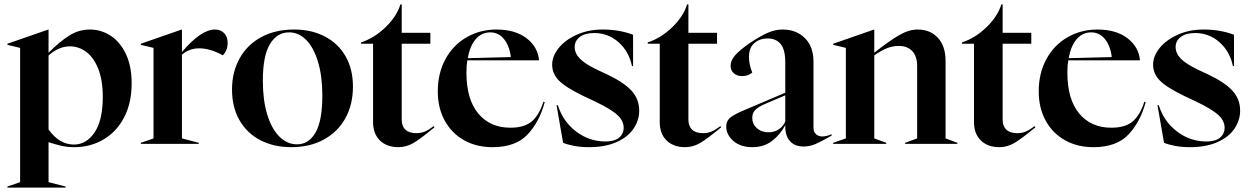

<svg xmlns="http://www.w3.org/2000/svg" viewBox="-20 -658 5713 878"><path d="M14 195 72 175V-439L14 -453V-458L201 -523H202V-417Q252 -467 296 -495Q340 -523 391 -523Q442 -523 485.5 -495Q529 -467 555.5 -411.5Q582 -356 582 -277Q582 -187 547.5 -121Q513 -55 453 -20Q393 15 320 15Q287 15 259.5 8.5Q232 2 202 -8V175L280 195V200H14ZM318 3Q375 3 412.5 -52.5Q450 -108 450 -215Q450 -292 429 -344Q408 -396 374 -421Q340 -446 300 -446Q248 -446 202 -404V-66Q251 3 318 3Z M624 -5 682 -25V-439L624 -453V-458L811 -523H812V-420Q899 -523 963 -523Q989 -523 1005 -506.5Q1021 -490 1021 -462Q1021 -427 999 -405Q941 -437 891 -437Q846 -437 812 -408V-25L889 -5V0H624Z M1041 -249Q1041 -329 1076 -391.5Q1111 -454 1175 -488.5Q1239 -523 1325 -523Q1404 -523 1465 -491.5Q1526 -460 1560 -401Q1594 -342 1594 -262Q1594 -180 1559.5 -117.5Q1525 -55 1461 -20Q1397 15 1313 15Q1232 15 1170.5 -17Q1109 -49 1075 -108.5Q1041 -168 1041 -249ZM1338 2Q1392 2 1423 -52Q1454 -106 1454 -221Q1454 -309 1434.5 -374.5Q1415 -440 1380.5 -475Q1346 -510 1302 -510Q1247 -510 1214.5 -456.5Q1182 -403 1182 -289Q1182 -200 1202 -134.5Q1222 -69 1257.5 -33.5Q1293 2 1338 2Z M1686 -100V-458H1631V-464Q1692 -484 1743.5 -534Q1795 -584 1811 -638H1817V-508H1948V-458H1817V-111Q1817 -81 1834 -65Q1851 -49 1884 -49Q1906 -49 1924 -57Q1942 -65 1963 -81L1967 -76Q1903 -23 1870.5 -4Q1838 15 1802 15Q1749 15 1717.5 -15.5Q1686 -46 1686 -100Z M1982 -240Q1982 -324 2017.5 -388.5Q2053 -453 2114.5 -488Q2176 -523 2250 -523Q2336 -523 2388 -483Q2440 -443 2445 -382H2117Q2113 -359 2113 -326Q2113 -204 2167 -139Q2221 -74 2314 -74Q2378 -74 2412 -103Q2446 -132 2465 -193L2471 -191Q2447 -101 2392.5 -43Q2338 15 2232 15Q2159 15 2102.5 -16.5Q2046 -48 2014 -106Q1982 -164 1982 -240ZM2316 -397Q2310 -448 2285 -479Q2260 -510 2222 -510Q2182 -510 2155.5 -479Q2129 -448 2119 -392Z M2555 -5 2525 -177H2531Q2554 -103 2614 -57Q2674 -11 2749 -11Q2790 -11 2811 -28.5Q2832 -46 2832 -74Q2832 -105 2804 -131.5Q2776 -158 2703 -193L2648 -219Q2567 -258 2536 -289.5Q2505 -321 2505 -362Q2505 -401 2534.5 -438Q2564 -475 2617 -499Q2670 -523 2736 -523Q2812 -523 2875 -499V-356H2870Q2856 -423 2808.5 -465Q2761 -507 2697 -507Q2655 -507 2631.5 -489Q2608 -471 2608 -443Q2608 -414 2632 -389.5Q2656 -365 2715 -337L2758 -317Q2835 -280 2869 -242Q2903 -204 2903 -152Q2903 -108 2877 -69.5Q2851 -31 2799 -8Q2747 15 2674 15Q2636 15 2605 9Q2574 3 2555 -5Z M2997 -100V-458H2942V-464Q3003 -484 3054.5 -534Q3106 -584 3122 -638H3128V-508H3259V-458H3128V-111Q3128 -81 3145 -65Q3162 -49 3195 -49Q3217 -49 3235 -57Q3253 -65 3274 -81L3278 -76Q3214 -23 3181.5 -4Q3149 15 3113 15Q3060 15 3028.5 -15.5Q2997 -46 2997 -100Z M3301 -80Q3301 -102 3315.5 -116.5Q3330 -131 3371 -149L3571 -234V-372Q3571 -431 3550 -456.5Q3529 -482 3491 -482Q3453 -482 3429 -460.5Q3405 -439 3405 -398Q3405 -364 3420 -326Q3401 -310 3374 -310Q3350 -310 3335.5 -323Q3321 -336 3321 -358Q3321 -381 3341 -404.5Q3361 -428 3410 -462Q3460 -495 3493 -509Q3526 -523 3559 -523Q3621 -523 3660.5 -484Q3700 -445 3700 -376V-74Q3700 -56 3711 -45Q3722 -34 3740 -34Q3758 -34 3783 -44V-38Q3736 -11 3709.5 0.5Q3683 12 3655 12Q3615 12 3593 -12Q3571 -36 3571 -78V-86Q3548 -42 3510.5 -13.5Q3473 15 3421 15Q3366 15 3333.5 -13.5Q3301 -42 3301 -80ZM3495 -53Q3522 -53 3542.5 -67.5Q3563 -82 3571 -103V-222L3477 -182Q3445 -168 3432.5 -154Q3420 -140 3420 -119Q3420 -91 3441 -72Q3462 -53 3495 -53Z M3790 -5 3848 -25V-439L3790 -453V-458L3977 -523H3978V-417Q4045 -470 4090.5 -496.5Q4136 -523 4176 -523Q4234 -523 4269 -485Q4304 -447 4304 -379V-25L4358 -5V0H4119V-5L4174 -25V-356Q4174 -401 4151.5 -424.5Q4129 -448 4090 -448Q4062 -448 4036 -437.5Q4010 -427 3978 -405V-25L4033 -5V0H3790Z M4434 -100V-458H4379V-464Q4440 -484 4491.5 -534Q4543 -584 4559 -638H4565V-508H4696V-458H4565V-111Q4565 -81 4582 -65Q4599 -49 4632 -49Q4654 -49 4672 -57Q4690 -65 4711 -81L4715 -76Q4651 -23 4618.5 -4Q4586 15 4550 15Q4497 15 4465.5 -15.5Q4434 -46 4434 -100Z M4730 -240Q4730 -324 4765.5 -388.5Q4801 -453 4862.5 -488Q4924 -523 4998 -523Q5084 -523 5136 -483Q5188 -443 5193 -382H4865Q4861 -359 4861 -326Q4861 -204 4915 -139Q4969 -74 5062 -74Q5126 -74 5160 -103Q5194 -132 5213 -193L5219 -191Q5195 -101 5140.5 -43Q5086 15 4980 15Q4907 15 4850.5 -16.5Q4794 -48 4762 -106Q4730 -164 4730 -240ZM5064 -397Q5058 -448 5033 -479Q5008 -510 4970 -510Q4930 -510 4903.5 -479Q4877 -448 4867 -392Z M5303 -5 5273 -177H5279Q5302 -103 5362 -57Q5422 -11 5497 -11Q5538 -11 5559 -28.5Q5580 -46 5580 -74Q5580 -105 5552 -131.5Q5524 -158 5451 -193L5396 -219Q5315 -258 5284 -289.5Q5253 -321 5253 -362Q5253 -401 5282.5 -438Q5312 -475 5365 -499Q5418 -523 5484 -523Q5560 -523 5623 -499V-356H5618Q5604 -423 5556.5 -465Q5509 -507 5445 -507Q5403 -507 5379.5 -489Q5356 -471 5356 -443Q5356 -414 5380 -389.5Q5404 -365 5463 -337L5506 -317Q5583 -280 5617 -242Q5651 -204 5651 -152Q5651 -108 5625 -69.5Q5599 -31 5547 -8Q5495 15 5422 15Q5384 15 5353 9Q5322 3 5303 -5Z"/></svg>

Font: Nyght Serif Medium
Style: Regular
Weight: 500
Designer: Maksym Kobuzan
Version: Version 0.410